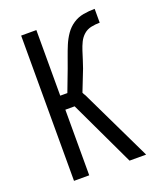

<svg xmlns="http://www.w3.org/2000/svg" viewBox="-136 -824 772 913"><g transform="rotate(-20 250.0 -367.5)"><path d="M445 0H361L204 -332H157V0H80V-735H157V-403H193L234 -511Q244 -538 253.5 -565Q263 -592 274 -618.5Q285 -645 301.5 -669Q318 -693 342 -709Q366 -725 394.5 -730Q423 -735 452 -735V-665Q430 -665 408.5 -660.5Q387 -656 371 -642Q355 -628 345.5 -608.5Q336 -589 329.5 -568.5Q323 -548 316.5 -527.5Q310 -507 303 -487L261 -380L267 -368H268Z"/></g></svg>

Font: HulyMono
Style: Regular
Weight: 400
Monospace: yes
Designer: Belleve Invis
Foundry: Belleve Invis
Version: Version 33.2.5; ttfautohint (v1.8.4)